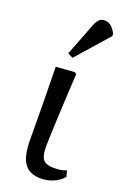

<svg xmlns="http://www.w3.org/2000/svg" viewBox="-155 -845 600 910"><g transform="rotate(20 145.0 -390.0)"><path d="M178 14Q120 14 94 -23Q68 -60 68 -143Q68 -181 67.5 -233Q67 -285 66.5 -339.5Q66 -394 65 -439Q64 -484 64 -508L157 -515L167 -509Q165 -471 162 -417.5Q159 -364 156.5 -308.5Q154 -253 152 -207Q150 -161 150 -138Q150 -90 165 -72Q180 -54 219 -54Q259 -54 282 -65L290 -35Q271 -12 241 1Q211 14 178 14ZM124 -575 98 -588 161 -751Q171 -775 181 -784.5Q191 -794 208 -794Q243 -794 266 -748V-736Z"/></g></svg>

Font: Literata 36pt
Style: Regular
Weight: 400
Designer: Latin by Veronika Burian and Jose Scaglione. Greek by Irene Vlachou. Cyrillic by Vera Evstafieva.
Foundry: TypeTogether
Version: Version 3.002